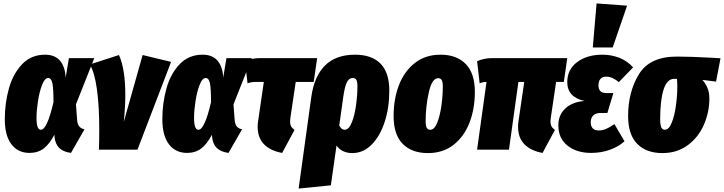

<svg xmlns="http://www.w3.org/2000/svg" viewBox="-20 -873 4223 1120"><path d="M363 -420 382 -534H530L423 -264L430 -172Q432 -147 443 -134.5Q454 -122 473 -119L394 19Q349 13 325.5 -10Q302 -33 298 -76L297 -87Q269 -33 235 -7Q201 19 152 19Q85 19 46.5 -31.5Q8 -82 8 -178Q8 -271 32 -357Q56 -443 109 -498.5Q162 -554 243 -554Q300 -554 330 -519Q360 -484 363 -420ZM193 -187Q193 -149 199.5 -132.5Q206 -116 219 -116Q236 -116 254.5 -155.5Q273 -195 292 -277Q292 -358 285.5 -388Q279 -418 261 -418Q241 -418 225.5 -378Q210 -338 201.5 -283Q193 -228 193 -187Z M711 -318Q711 -251 702 -162L812 -552L978 -512L782 0H557Q559 -41 559 -117Q559 -253 545.5 -351.5Q532 -450 504 -497L674 -552Q711 -471 711 -318Z M1282 -420 1301 -534H1449L1342 -264L1349 -172Q1351 -147 1362 -134.5Q1373 -122 1392 -119L1313 19Q1268 13 1244.5 -10Q1221 -33 1217 -76L1216 -87Q1188 -33 1154 -7Q1120 19 1071 19Q1004 19 965.5 -31.5Q927 -82 927 -178Q927 -271 951 -357Q975 -443 1028 -498.5Q1081 -554 1162 -554Q1219 -554 1249 -519Q1279 -484 1282 -420ZM1112 -187Q1112 -149 1118.5 -132.5Q1125 -116 1138 -116Q1155 -116 1173.5 -155.5Q1192 -195 1211 -277Q1211 -358 1204.5 -388Q1198 -418 1180 -418Q1160 -418 1144.5 -378Q1129 -338 1120.5 -283Q1112 -228 1112 -187Z M1674 -186Q1672 -170 1672 -165Q1672 -148 1678 -136.5Q1684 -125 1698 -115L1626 19Q1558 7 1520.5 -31Q1483 -69 1483 -134Q1483 -151 1486 -169L1519 -395H1468Q1446 -395 1424 -387L1409 -516Q1450 -534 1495 -534H1830L1810 -395H1705Z M2251 -344Q2251 -245 2224 -162Q2197 -79 2148 -29.5Q2099 20 2035 20Q1975 20 1943 -24L1910 208L1722 227L1796 -308Q1813 -428 1876 -491Q1939 -554 2051 -554Q2148 -554 2199.5 -502Q2251 -450 2251 -344ZM2065 -368Q2065 -397 2058.5 -407.5Q2052 -418 2037 -418Q2016 -418 2003.5 -393.5Q1991 -369 1982 -305L1959 -141Q1966 -128 1973.5 -122Q1981 -116 1991 -116Q2015 -116 2032 -158.5Q2049 -201 2057 -260Q2065 -319 2065 -368Z M2276 -196Q2276 -295 2307 -376Q2338 -457 2400 -505.5Q2462 -554 2550 -554Q2644 -554 2697 -499.5Q2750 -445 2750 -337Q2750 -238 2718.5 -157Q2687 -76 2625.5 -28Q2564 20 2476 20Q2382 20 2329 -34Q2276 -88 2276 -196ZM2563 -367Q2563 -395 2556.5 -406Q2550 -417 2536 -417Q2500 -417 2481.5 -334.5Q2463 -252 2463 -167Q2463 -139 2469.5 -127.5Q2476 -116 2490 -116Q2514 -116 2530.5 -157.5Q2547 -199 2555 -257.5Q2563 -316 2563 -367Z M3193 -186Q3191 -170 3191 -165Q3191 -148 3197 -136.5Q3203 -125 3217 -115L3145 19Q3077 7 3039.5 -31Q3002 -69 3002 -134Q3002 -151 3005 -169L3038 -395H3004L2949 0H2763L2818 -395H2817Q2796 -395 2778 -387L2763 -516Q2804 -534 2850 -534H3289L3269 -395H3224Z M3237 -142Q3237 -203 3278.5 -241Q3320 -279 3390 -284Q3289 -306 3289 -394Q3289 -468 3347 -511Q3405 -554 3494 -554Q3546 -554 3592.5 -536Q3639 -518 3673 -480L3590 -394Q3552 -426 3516 -426Q3494 -426 3482.5 -412.5Q3471 -399 3471 -376Q3471 -354 3481.5 -342Q3492 -330 3519 -330H3558L3523 -214H3484Q3455 -214 3440.5 -199.5Q3426 -185 3426 -160Q3426 -137 3437.5 -124.5Q3449 -112 3472 -112Q3494 -112 3515.5 -121Q3537 -130 3564 -149L3623 -49Q3588 -17 3537 1Q3486 19 3428 19Q3344 19 3290.5 -23.5Q3237 -66 3237 -142ZM3460 -853 3638 -840 3554 -596H3438Z M3644 -196Q3644 -337 3707 -440Q3770 -543 3929 -543Q4010 -543 4134 -536L4183 -533L4157 -397L4077 -407Q4091 -393 4104.5 -365.5Q4118 -338 4118 -297Q4118 -220 4086.5 -146.5Q4055 -73 3992.5 -26.5Q3930 20 3844 20Q3750 20 3697 -34Q3644 -88 3644 -196ZM3931 -367Q3931 -389 3929 -413H3912Q3871 -413 3851 -351Q3831 -289 3831 -177Q3831 -144 3837.5 -130Q3844 -116 3858 -116Q3882 -116 3898.5 -157.5Q3915 -199 3923 -257.5Q3931 -316 3931 -367Z"/></svg>

Font: Fira Sans Extra Condensed Black
Style: Italic
Weight: 900
Width: 3
Italic angle: -8°
Designer: Carrois Corporate & Edenspiekermann AG
Foundry: Carrois Corporate GbR & Edenspiekermann AG
Version: Version 4.203